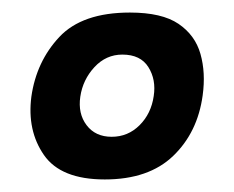

<svg xmlns="http://www.w3.org/2000/svg" viewBox="-20 -611 373 306"><path d="M147 -325Q77 -325 50 -364Q23 -403 30 -457Q38 -513 74.5 -552Q111 -591 187 -591Q238 -591 264.5 -573Q291 -555 299.5 -525Q308 -495 303 -459Q295 -400 256 -362.5Q217 -325 147 -325ZM158 -393Q184 -393 202.5 -411.5Q221 -430 225 -458Q229 -484 216.5 -504Q204 -524 175 -524Q149 -524 130.5 -504Q112 -484 108 -457Q104 -430 118 -411.5Q132 -393 158 -393Z"/></svg>

Font: Alumni Sans Black
Style: Italic
Weight: 900
Italic angle: -8°
Version: Version 1.016